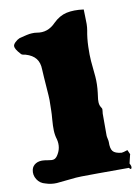

<svg xmlns="http://www.w3.org/2000/svg" viewBox="-87 -833 644 887"><g transform="rotate(-10 235.5 -389.5)"><path d="M463.9 -75.2 454.1 -97.2Q432.1 -89.8 425.8 -89.8Q395.5 -92.8 385.3 -105.5Q375 -118.2 376 -148.9Q376 -154.8 373.5 -165Q371.1 -175.3 371.1 -180.2V-283.2Q371.1 -285.6 372.1 -291.5Q373 -297.4 373 -302Q373 -306.6 371.1 -309.1Q366.7 -315.4 364 -322.3Q361.3 -329.1 361.1 -337.6Q360.8 -346.2 361.3 -351.1Q361.8 -356 363.3 -366.9Q364.7 -377.9 365.2 -381.8Q370.1 -421.9 367.2 -457Q362.3 -504.9 360.1 -531.7Q357.9 -558.6 359.1 -599.1Q360.4 -639.6 367.2 -673.8Q369.6 -687.5 369.9 -703.6Q370.1 -719.7 369.1 -740.7Q368.2 -761.7 368.2 -772Q321.8 -778.3 287.8 -770.8Q253.9 -763.2 225.1 -734.9Q187 -694.8 136.2 -704.1Q130.9 -705.1 125.2 -705.3Q119.6 -705.6 112.8 -705.1Q106 -704.6 101.6 -704.1Q97.2 -703.6 88.9 -701.7Q80.6 -699.7 77.4 -699Q74.2 -698.2 64.7 -695.8Q55.2 -693.4 53.2 -692.9Q41.5 -688 31.5 -678Q21.5 -668 22 -660.2Q22 -647 45.4 -621.6Q46.9 -620.1 47.9 -619.1Q50.3 -615.2 67.9 -612.8Q99.6 -603.5 115 -584Q130.4 -564.5 130.9 -532.2Q130.9 -522 139.2 -409.2Q140.1 -398.9 140.1 -387.2Q140.1 -375.5 139.6 -360.6Q139.2 -345.7 139.2 -337.9Q139.2 -324.7 136.7 -296.1Q134.3 -267.6 135 -245.4Q135.7 -223.1 142.1 -203.1Q152.8 -161.1 127.9 -126Q120.6 -116.2 112.1 -113.8Q103.5 -111.3 87.9 -114.3Q72.3 -117.2 68.8 -117.2Q43.5 -120.1 27.6 -110.6Q11.7 -101.1 7.8 -84Q2.4 -59.6 15.9 -38.3Q29.3 -17.1 54.2 -11.2Q80.1 -2.4 106.9 -3.9Q123 -4.9 162.8 -9.5Q202.6 -14.2 224.1 -14.2Q262.2 -15.1 446.8 -15.1Q455.1 -3.9 458 -11.7Q461.9 -19.5 453.1 -34.2Q453.6 -35.6 457 -51Q460.4 -66.4 462.9 -75.2Z"/></g></svg>

Font: Sonetni venez
Style: Regular
Weight: 400
Designer: Alja Herlah
Foundry: Type Salon
Version: Version 1.000;hotconv 1.0.109;makeotfexe 2.5.65596